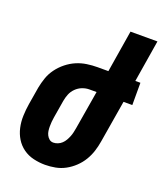

<svg xmlns="http://www.w3.org/2000/svg" viewBox="-137 -825 784 924"><g transform="rotate(20 254.5 -363.5)"><path d="M203 8Q173 8 143.5 1Q114 -6 90.5 -23Q67 -40 52 -64.5Q37 -89 30.5 -118Q24 -147 25 -178Q26 -209 31 -240L46 -330Q51 -356 60 -382Q69 -408 86 -431Q103 -454 125.5 -472Q148 -490 173.5 -501Q199 -512 226.5 -516Q254 -520 280 -520H336L371 -735H509L474 -520H500V-406H455L419 -190Q415 -165 407 -139.5Q399 -114 385 -90.5Q371 -67 350.5 -47.5Q330 -28 306 -15Q282 -2 255.5 3Q229 8 203 8ZM204 -106Q215 -106 226.5 -110.5Q238 -115 247 -123.5Q256 -132 262 -142.5Q268 -153 272.5 -164Q277 -175 279.5 -186.5Q282 -198 284 -209L317 -406H280Q262 -406 244 -399Q226 -392 212 -378Q198 -364 191 -346.5Q184 -329 181 -311L166 -221Q164 -209 163 -197.5Q162 -186 162 -174Q162 -162 163.5 -151Q165 -140 170 -130Q175 -120 183.5 -113Q192 -106 204 -106Z"/></g></svg>

Font: Iosevka Term Curly Hv Obl
Style: Regular
Weight: 900
Italic angle: -9°
Designer: Belleve Invis
Foundry: Belleve Invis
Version: Version 32.3.0